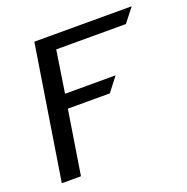

<svg xmlns="http://www.w3.org/2000/svg" viewBox="-108 -681 761 782"><g transform="rotate(-20 272.0 -290.0)"><path d="M30 0H113L157 -277H339L386 -338H167L195 -520H497L544 -580H122Z"/></g></svg>

Font: Charger Sport
Style: DfBdObl
Weight: 400
Designer: Jasper
Foundry: Cannot Into Space Fonts
Version: Version 1.1